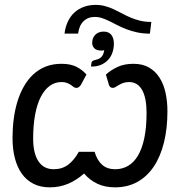

<svg xmlns="http://www.w3.org/2000/svg" viewBox="-20 -780 766 805"><path d="M424 -467.5Q446 -487 473.8 -499.8Q501.5 -512.5 539.5 -512.5Q578 -512.5 605 -496.8Q632 -481 649.2 -453.8Q666.5 -426.5 674.2 -390.2Q682 -354 682 -313.5Q682 -241.5 667.5 -182.8Q653 -124 625 -82Q597 -40 556 -17.2Q515 5.5 462 5.5Q420.5 5.5 388.5 -9.5Q356.5 -24.5 332.5 -52.5Q301 -24.5 265.5 -9.5Q230 5.5 188.5 5.5Q150 5.5 120.8 -9.2Q91.5 -24 72 -51Q52.5 -78 42.5 -116.2Q32.5 -154.5 32.5 -202Q32.5 -242 37.5 -280.8Q42.5 -319.5 53 -354Q63.5 -388.5 80 -417.5Q96.5 -446.5 119.2 -467.8Q142 -489 171.5 -500.8Q201 -512.5 238 -512.5Q276 -512.5 300.8 -499.8Q325.5 -487 342.5 -467.5L318.5 -423Q313 -416 309 -413.8Q305 -411.5 299.5 -411.5Q294 -411.5 289 -415.2Q284 -419 277.2 -423.8Q270.5 -428.5 261.2 -432.2Q252 -436 238 -436Q210.5 -436 188.5 -420Q166.5 -404 151 -373.8Q135.5 -343.5 127.2 -299.2Q119 -255 119 -198.5Q119 -137.5 141 -104Q163 -70.5 205.5 -70.5Q240.5 -70.5 265.8 -89.5Q291 -108.5 310.5 -143.5H376.5Q387 -108.5 407.8 -89.5Q428.5 -70.5 463.5 -70.5Q492.5 -70.5 516.8 -84.5Q541 -98.5 558.2 -127.2Q575.5 -156 585 -200.8Q594.5 -245.5 594.5 -307Q594.5 -369.5 575.8 -402.8Q557 -436 521 -436Q507 -436 496.8 -432.2Q486.5 -428.5 478.5 -423.8Q470.5 -419 464.5 -415.2Q458.5 -411.5 453.5 -411.5Q448 -411.5 444.2 -413.8Q440.5 -416 437 -423ZM250.5 -639Q254 -667.5 264.8 -690Q275.5 -712.5 292.2 -727.8Q309 -743 331.5 -751.2Q354 -759.5 380.5 -759.5Q402.5 -759.5 421.2 -754.2Q440 -749 457.2 -741Q474.5 -733 491.5 -723.8Q508.5 -714.5 527.2 -706.5Q546 -698.5 567.2 -693.2Q588.5 -688 614.5 -688L608.5 -639Q579.5 -639 555.2 -644.2Q531 -649.5 510.8 -657.2Q490.5 -665 473 -674Q455.5 -683 439.8 -690.8Q424 -698.5 408.8 -703.8Q393.5 -709 377.5 -709Q348.5 -709 330 -690.8Q311.5 -672.5 307.5 -639ZM381 -529Q397 -532.5 405.5 -541.5Q414 -550.5 417 -569.5Q411.5 -568 405.5 -568Q384.5 -568 375.5 -577.5Q366.5 -587 366.5 -600Q366.5 -621 379.5 -634.2Q392.5 -647.5 415 -647.5Q436 -647.5 446.8 -633.8Q457.5 -620 457.5 -597.5Q457.5 -578.5 451.8 -560.8Q446 -543 434 -529.8Q422 -516.5 404 -508.5Q386 -500.5 361.5 -501L363.5 -516.5Q364.5 -522 368.5 -524.5Q372.5 -527 381 -529Z"/></svg>

Font: Lato Medium
Style: Italic
Weight: 500
Italic angle: -7°
Designer: Lukasz Dziedzic
Foundry: tyPoland Lukasz Dziedzic
Version: Version 2.006; 2014-01-15